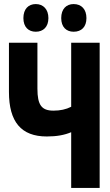

<svg xmlns="http://www.w3.org/2000/svg" viewBox="-20 -924 540 944"><path d="M342 -768C381 -768 405 -792 405 -835C405 -878 381 -904 342 -904C306 -904 281 -880 281 -835C281 -791 306 -768 342 -768ZM156 -768C193 -768 218 -792 218 -835C218 -878 193 -904 156 -904C120 -904 95 -880 95 -835C95 -791 120 -768 156 -768ZM330 0H470V-714H330V-399C304 -386 276 -380 243 -380C185 -380 164 -407 164 -488V-714H24V-472C24 -325 84 -253 210 -253C259 -253 297 -260 330 -274Z"/></svg>

Font: Noto Sans Mono ExtraCondensed ExtraBold
Style: Regular
Weight: 800
Width: 2
Designer: Monotype Design Team
Foundry: Monotype Imaging Inc.
Version: Version 2.014